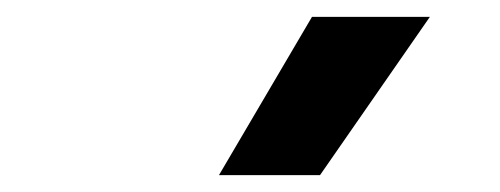

<svg xmlns="http://www.w3.org/2000/svg" viewBox="-20 -828 594 228"><path d="M240 -620 350.5 -808H490.5L360 -620Z"/></svg>

Font: Encode Sans SC Condensed Thin SemiBold
Style: Regular
Weight: 600
Version: Version 3.002